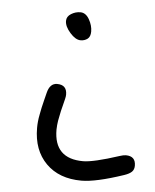

<svg xmlns="http://www.w3.org/2000/svg" viewBox="-43 -554 477 591"><g transform="rotate(5 195.0 -258.0)"><path d="M80.1 -149.9Q80.1 -160.2 81.1 -169.9Q82 -179.7 84.7 -193.1Q87.4 -206.5 88.6 -212.9Q89.8 -219.2 94.5 -237.5Q99.1 -255.9 100.1 -259.8Q107.4 -290 129.9 -290Q160.2 -290 160.2 -259.8Q160.2 -253.9 158.2 -246.1Q157.2 -241.7 153.6 -227.5Q149.9 -213.4 148.9 -208.7Q147.9 -204.1 145.8 -193.6Q143.6 -183.1 142.6 -177.5Q141.6 -171.9 140.9 -164.1Q140.1 -156.2 140.1 -149.9Q140.1 -60.1 230 -60.1Q261.7 -60.1 340.8 -85.9Q352.5 -89.8 359.9 -89.8Q390.1 -89.8 390.1 -60.1Q390.1 -48.3 383.1 -41.3Q376 -34.2 359.9 -28.8Q274.4 0 230 0Q161.1 0 120.6 -40.5Q80.1 -81.1 80.1 -149.9ZM140.1 -485.8Q140.1 -499.5 153.6 -507.8Q167 -516.1 182.1 -516.1Q198.7 -516.1 209.5 -497.3Q220.2 -478.5 220.2 -460Q220.2 -443.8 211.2 -437Q202.1 -430.2 189.9 -430.2Q174.3 -430.2 157.2 -449.5Q140.1 -468.8 140.1 -485.8Z"/></g></svg>

Font: Pecita
Style: Book
Weight: 400
Width: 6
Version: Version 3.4.1